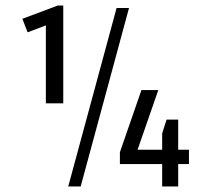

<svg xmlns="http://www.w3.org/2000/svg" viewBox="-20 -675 766 695"><path d="M272 0H227L402 -646H447ZM209 -655V-301H146V-583L80 -558L61 -607L189 -655ZM625 -242V-133H664V-81H625V0H567V-81H414V-124L492 -349H553L478 -133H567V-192L583 -242Z"/></svg>

Font: Strait
Style: Regular
Weight: 400
Width: 3
Designer: Eduardo Rodriguez Tunni
Foundry: Eduardo Rodriguez Tunni
Version: Version 1.001